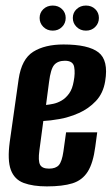

<svg xmlns="http://www.w3.org/2000/svg" viewBox="-20 -663 404 695"><path d="M149.7 11.7Q99.2 11.7 65.7 -0.8Q32.2 -13.3 19.2 -48.1Q6.3 -83 15.3 -149.6L47.5 -376.8Q58.2 -449.2 100.2 -475.6Q142.2 -502 210 -502Q299.7 -502 336.5 -473.4Q373.3 -444.8 360.7 -369Q353.5 -325 327 -297.2Q300.6 -269.3 265.4 -253.8Q230.1 -238.3 195.3 -232.1Q160.5 -226 136.8 -225L122.5 -118Q117.6 -81.5 124.9 -67Q132.2 -52.6 157.5 -52.6Q181.7 -52.6 193 -65.3Q204.2 -78.1 209.5 -114.5L219.2 -183.9H331.9L324.9 -131.9Q317.2 -72.7 297.6 -41.7Q278 -10.6 242.3 0.6Q206.6 11.7 149.7 11.7ZM146.6 -283.1Q157.6 -284.1 172.7 -287.2Q187.8 -290.3 202.9 -299Q218 -307.7 230.1 -324.4Q242.2 -341.1 246.8 -369Q252.6 -398.4 248.5 -420.7Q244.4 -443.1 215.1 -443.1Q189.5 -443.1 176.4 -428.3Q163.4 -413.5 157.5 -366ZM170.9 -552.1Q150.7 -552.1 137 -565.5Q123.4 -578.8 123.4 -598Q123.4 -617.2 137 -630Q150.7 -642.9 170.9 -642.9Q191.2 -642.9 204.5 -630Q217.8 -617.2 217.8 -598Q217.8 -578.8 204.5 -565.5Q191.2 -552.1 170.9 -552.1ZM291.2 -552.1Q270.9 -552.1 257.3 -565.5Q243.6 -578.8 243.6 -598Q243.6 -617.2 257.3 -630Q270.9 -642.9 291.2 -642.9Q311.4 -642.9 324.7 -630Q338 -617.2 338 -598Q338 -578.8 324.7 -565.5Q311.4 -552.1 291.2 -552.1Z"/></svg>

Font: Alumni Sans SC Thin
Style: Italic
Weight: 100
Italic angle: -8°
Designer: Robert E. Leuschke
Foundry: Robert E. Leuschke
Version: Version 1.016